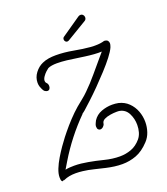

<svg xmlns="http://www.w3.org/2000/svg" viewBox="-168 -1042 1030 1186"><g transform="rotate(-20 347.0 -448.5)"><path d="M431 29Q405 29 378.5 25.5Q352 22 326 16Q290 8 254.5 -1Q219 -10 185 -14Q161 -17 139 -17Q117 -17 97.5 -13.5Q78 -10 58 -1Q57 0 56.5 -1.5Q56 -3 56 -2L45 2L44 1Q39 -4 38 -11.5Q37 -19 37 -27Q37 -51 49 -81Q61 -111 79.5 -142Q98 -173 117.5 -201Q137 -229 153 -249.5Q169 -270 175 -277Q201 -309 230.5 -340.5Q260 -372 291 -399Q311 -416 332 -432.5Q353 -449 372 -468Q413 -508 450 -552.5Q487 -597 524 -640L548 -668Q526 -667 498 -669Q470 -671 441 -675Q422 -677 391.5 -682Q361 -687 326.5 -691Q292 -695 262 -695Q244 -695 228.5 -692.5Q213 -690 203 -685Q198 -682 186 -671Q174 -660 164 -645.5Q154 -631 154 -618Q154 -609 160 -603L162 -601Q170 -593 170 -579Q170 -569 165 -561.5Q160 -554 150 -554Q142 -554 132 -561Q126 -566 120.5 -578Q115 -590 113 -596Q109 -608 109 -622Q109 -657 131 -686Q153 -715 183 -728Q203 -737 225.5 -740.5Q248 -744 272 -744Q327 -744 386 -733Q445 -722 493 -718Q501 -717 509 -717Q517 -717 524 -717Q541 -717 556 -719Q571 -721 584 -725Q601 -724 607 -716.5Q613 -709 613 -699Q613 -693 611 -686.5Q609 -680 607 -674Q597 -651 571.5 -618Q546 -585 511.5 -547.5Q477 -510 441 -473.5Q405 -437 373.5 -408Q342 -379 323 -362Q310 -351 305 -349Q305 -348 306 -348L305 -347Q195 -237 115 -104L88 -59Q102 -62 117 -63Q132 -64 146 -64Q169 -64 191.5 -61.5Q214 -59 236 -55Q282 -47 333 -34Q384 -21 433 -21Q471 -21 507 -34Q543 -47 572 -81Q586 -98 592.5 -120.5Q599 -143 599 -168Q599 -209 581 -244Q563 -279 525 -286Q522 -287 516.5 -287Q511 -287 504 -287Q487 -287 464.5 -283.5Q442 -280 425 -271.5Q408 -263 406 -247Q405 -237 395.5 -228Q386 -219 375 -219Q368 -219 362 -225Q356 -231 356 -246Q356 -254 361.5 -265.5Q367 -277 369 -281Q389 -312 424 -325Q459 -338 495 -338Q506 -338 516 -337Q526 -336 536 -334Q574 -325 600 -299.5Q626 -274 639 -239.5Q652 -205 652 -168Q652 -135 641.5 -103.5Q631 -72 609 -49Q567 -4 522.5 12.5Q478 29 431 29ZM369 -799Q362 -799 357 -805Q352 -811 352 -818Q352 -829 360 -834L486 -921Q493 -926 501 -926Q511 -926 517.5 -919Q524 -912 524 -902Q524 -887 510 -880L380 -802Q378 -801 375 -800Q372 -799 369 -799Z"/></g></svg>

Font: Twinkle Star
Style: Regular
Weight: 400
Designer: Robert E. Leuschke
Foundry: Robert E. Leuschke
Version: Version 2.010; ttfautohint (v1.8.3)